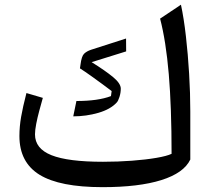

<svg xmlns="http://www.w3.org/2000/svg" viewBox="-20 -773 881 801"><path d="M773.9 -107.4Q747.1 -51.3 653.1 -21.7Q559.1 7.8 407.7 7.8Q229 7.8 145 -43.9Q61 -95.7 61 -205.6Q61 -244.6 68.1 -285.6Q75.2 -326.7 90.3 -384.8L158.7 -364.7Q151.9 -340.3 144 -311.5Q136.2 -282.7 131.1 -256.3Q126 -230 126 -212.4Q126 -152.8 194.8 -125.5Q263.7 -98.1 409.7 -98.1Q472.2 -98.1 530.5 -102.5Q588.9 -106.9 632.8 -114.5Q676.8 -122.1 695.8 -131.3Q695.8 -326.7 684.1 -463.9Q672.4 -601.1 647.9 -695.3L734.9 -753.4Q747.1 -696.8 755.6 -621.8Q764.2 -546.9 769 -465.6Q773.9 -384.3 773.9 -308.1ZM505.9 -612.3 506.3 -558.6 362.3 -513.7Q418.9 -478.5 451.4 -451.7Q483.9 -424.8 483.9 -403.3Q483.9 -386.2 478.5 -368.9Q473.1 -351.6 466.8 -345.2Q440.9 -316.9 390.1 -302.2Q339.4 -287.6 285.6 -287.6L298.8 -351.6Q389.2 -351.6 442.9 -372.1L445.8 -393.1Q431.6 -404.3 408.4 -421.1Q385.3 -438 360.1 -456.1Q335 -474.1 313.5 -487.8L315.9 -503.9Q320.3 -538.6 330.8 -548.8Q341.3 -559.1 359.9 -565.4Z"/></svg>

Font: Pinar-FD Medium
Style: Regular
Weight: 500
Designer: Amin Abedi
Version: Version 3.000